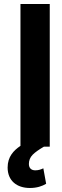

<svg xmlns="http://www.w3.org/2000/svg" viewBox="-20 -731 308 957"><path d="M18 104C18 170 64 206 129 206C164 206 190 197 210 185L196 108C185 113 173 118 156 118C135 118 124 106 124 86C124 69 130 53 143 40C156 27 175 14 199 0H228V-711H82V-4C48 19 18 50 18 104Z"/></svg>

Font: Asimov Pro
Style: Bd
Weight: 700
Designer: Google
Version: Version 2.000980; 2014